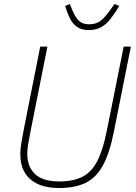

<svg xmlns="http://www.w3.org/2000/svg" viewBox="-20 -932 683 964"><path d="M182 -698H218L133 -271Q125 -232 121 -206.5Q117 -181 117 -160Q117 -94 156.5 -57.5Q196 -21 277 -21Q348 -21 394 -44.5Q440 -68 468.5 -123.5Q497 -179 516 -274L601 -698H637L552 -272Q531 -165 497.5 -103Q464 -41 411 -14.5Q358 12 275 12Q214 12 171 -7.5Q128 -27 105 -64.5Q82 -102 82 -158Q82 -185 87 -213Q92 -241 99 -280ZM426 -781Q389 -781 366.5 -797Q344 -813 330.5 -840.5Q317 -868 307 -902L330 -912L344 -879Q359 -843 377.5 -826.5Q396 -810 427 -810Q460 -810 482 -825.5Q504 -841 532 -880L555 -912L579 -902Q558 -868 537.5 -840.5Q517 -813 490.5 -797Q464 -781 426 -781Z"/></svg>

Font: IBM Plex Sans ExtraLight
Style: Italic
Weight: 250
Italic angle: -11.31°
Designer: Mike Abbink, Paul van der Laan, Pieter van Rosmalen
Foundry: Bold Monday
Version: Version 3.201